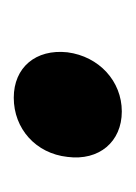

<svg xmlns="http://www.w3.org/2000/svg" viewBox="21 -214 197 279"><g transform="rotate(-90 119.5 -74.5)"><path d="M97 4C141 4 177 -29 183 -75C188 -121 161 -153 117 -153C72 -153 36 -121 31 -75C25 -29 53 4 97 4Z"/></g></svg>

Font: Barlow Semi Condensed
Style: Bold Italic
Weight: 700
Width: 4
Italic angle: -7°
Designer: Jeremy Tribby
Foundry: Tribby Type
Version: Version 1.422;hotconv 1.0.109;makeotfexe 2.5.65596